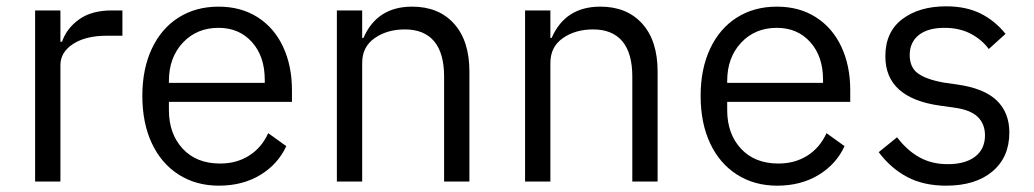

<svg xmlns="http://www.w3.org/2000/svg" viewBox="-20 -574 3269 607"><path d="M91 0V-541H171V-442H176Q191 -485 230.5 -513Q270 -541 333 -541H367V-461H317Q251 -461 211 -435Q171 -409 171 -368V0Z M430 -271Q430 -356 460 -420Q490 -484 544.5 -518.5Q599 -553 671 -553Q742 -553 794.5 -519.5Q847 -486 875 -426Q903 -366 903 -289V-252H514V-226Q514 -151 557.5 -104Q601 -57 676 -57Q728 -57 767.5 -82Q807 -107 828 -153L885 -112Q859 -55 803 -21Q747 13 672 13Q600 13 545 -22Q490 -57 460 -121Q430 -185 430 -271ZM514 -312H817V-322Q817 -396 776.5 -441Q736 -486 671 -486Q602 -486 558 -439Q514 -392 514 -318Z M1045 0V-541H1125V-454H1129Q1172 -553 1283 -553Q1367 -553 1415.5 -499Q1464 -445 1464 -348V0H1384V-332Q1384 -406 1352.5 -443.5Q1321 -481 1260 -481Q1204 -481 1164.5 -453.5Q1125 -426 1125 -375V0Z M1640 0V-541H1720V-454H1724Q1767 -553 1878 -553Q1962 -553 2010.5 -499Q2059 -445 2059 -348V0H1979V-332Q1979 -406 1947.5 -443.5Q1916 -481 1855 -481Q1799 -481 1759.5 -453.5Q1720 -426 1720 -375V0Z M2195 -271Q2195 -356 2225 -420Q2255 -484 2309.5 -518.5Q2364 -553 2436 -553Q2507 -553 2559.5 -519.5Q2612 -486 2640 -426Q2668 -366 2668 -289V-252H2279V-226Q2279 -151 2322.5 -104Q2366 -57 2441 -57Q2493 -57 2532.5 -82Q2572 -107 2593 -153L2650 -112Q2624 -55 2568 -21Q2512 13 2437 13Q2365 13 2310 -22Q2255 -57 2225 -121Q2195 -185 2195 -271ZM2279 -312H2582V-322Q2582 -396 2541.5 -441Q2501 -486 2436 -486Q2367 -486 2323 -439Q2279 -392 2279 -318Z M2758 -93 2816 -140Q2848 -98 2887 -76.5Q2926 -55 2976 -55Q3032 -55 3063 -79Q3094 -103 3094 -146Q3094 -182 3071 -204.5Q3048 -227 2995 -234L2952 -240Q2779 -264 2779 -396Q2779 -473 2832.5 -513.5Q2886 -554 2971 -554Q3034 -554 3079.5 -531.5Q3125 -509 3159 -467L3106 -419Q3085 -448 3049.5 -467Q3014 -486 2966 -486Q2913 -486 2884.5 -463Q2856 -440 2856 -400Q2856 -361 2882 -342Q2908 -323 2963 -313L3005 -307Q3091 -295 3131 -256.5Q3171 -218 3171 -155Q3171 -77 3117.5 -32Q3064 13 2971 13Q2900 13 2848 -14.5Q2796 -42 2758 -93Z"/></svg>

Font: IBM Plex Sans SC
Style: Regular
Weight: 400
Designer: Mike Abbink; Paul van der Laan; Pieter van Rosmalen; Eunyou Noh; Wujin Sim; Chorong Kim; Dohee Lee; Yejin We; Jinhee Kim
Foundry: Sandoll Inc.
Version: Version 1.000